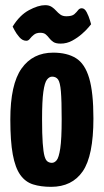

<svg xmlns="http://www.w3.org/2000/svg" viewBox="-20 -714 402 744"><path d="M178 10Q138 10 108 0.5Q78 -9 58.5 -36.5Q39 -64 29.5 -115.5Q20 -167 20 -251Q20 -387 63.5 -448.5Q107 -510 186 -510Q240 -510 274.5 -488.5Q309 -467 325.5 -411.5Q342 -356 342 -255Q342 -110 300.5 -50Q259 10 178 10ZM181 -83Q191 -83 199.5 -93Q208 -103 213.5 -139Q219 -175 219 -252Q219 -324 216 -359.5Q213 -395 205 -406Q197 -417 182 -417Q171 -417 162 -405.5Q153 -394 148 -358.5Q143 -323 143 -252Q143 -194 145.5 -159.5Q148 -125 152.5 -109Q157 -93 164.5 -88Q172 -83 181 -83ZM215 -545Q196 -545 186.5 -551.5Q177 -558 171 -566Q165 -574 157.5 -580.5Q150 -587 136 -587Q121 -587 111.5 -579.5Q102 -572 96 -564Q90 -556 82 -556Q67 -556 55 -570Q43 -584 36 -597.5Q29 -611 29 -611Q56 -655 92 -674.5Q128 -694 155 -694Q170 -694 180 -687.5Q190 -681 197.5 -672.5Q205 -664 214 -657.5Q223 -651 237 -651Q259 -651 268 -659Q277 -667 282.5 -674.5Q288 -682 297 -682Q308 -682 316 -666.5Q324 -651 328.5 -635.5Q333 -620 333 -620Q333 -620 323.5 -608.5Q314 -597 297.5 -582.5Q281 -568 260 -556.5Q239 -545 215 -545Z"/></svg>

Font: Yanone Kaffeesatz
Style: Bold
Weight: 700
Designer: Yanone (Cyrillic: Daniel Pouzeot, Huerta Tipografica, and Cyreal)
Foundry: Yanone
Version: Version 2.003